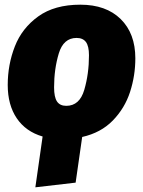

<svg xmlns="http://www.w3.org/2000/svg" viewBox="-20 -574 612 820"><path d="M558 -325Q558 -251 535.5 -181.5Q513 -112 462 -59.5Q411 -7 331 11L303 206L131 226L162 9Q90 -12 51.5 -69Q13 -126 13 -211Q13 -298 43.5 -376Q74 -454 143.5 -504Q213 -554 323 -554Q433 -554 495.5 -492.5Q558 -431 558 -325ZM307 -412Q251 -412 231 -345.5Q211 -279 211 -201Q211 -159 223.5 -140.5Q236 -122 263 -122Q320 -122 340 -190.5Q360 -259 360 -338Q360 -377 347 -394.5Q334 -412 307 -412Z"/></svg>

Font: Fira Sans Black
Style: Italic
Weight: 900
Italic angle: -8°
Designer: Carrois Corporate & Edenspiekermann AG
Foundry: Carrois Corporate GbR & Edenspiekermann AG
Version: Version 4.203